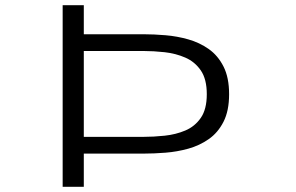

<svg xmlns="http://www.w3.org/2000/svg" viewBox="-20 -720 1140 740"><path d="M221.5 0V-700H303V-588H534Q573 -588 617.8 -584.2Q662.5 -580.5 705.8 -568.2Q749 -556 784.5 -531Q820 -506 841.5 -463.5Q863 -421 863 -357Q863 -293 841.5 -250.8Q820 -208.5 784.5 -183.8Q749 -159 705.8 -147Q662.5 -135 617.8 -131.5Q573 -128 534 -128H303V0ZM303 -192.5H532Q571.5 -192.5 614.5 -197Q657.5 -201.5 694.2 -217Q731 -232.5 754 -265.8Q777 -299 777 -357Q777 -415 754 -448.5Q731 -482 694.2 -498Q657.5 -514 614.5 -518.8Q571.5 -523.5 532 -523.5H303Z"/></svg>

Font: Trispace Expanded Light
Style: Regular
Weight: 300
Width: 7
Designer: Tyler Finck
Foundry: Etcetera Type Company
Version: Version 1.210; ttfautohint (v1.8.3)